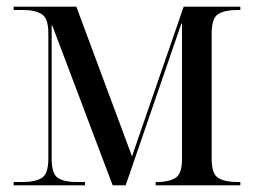

<svg xmlns="http://www.w3.org/2000/svg" viewBox="-20 -556 763 576"><path d="M21 0V-10H51Q85 -10 105 -22Q125 -34 125 -80V-456Q125 -502 104.5 -514Q84 -526 51 -526H21V-536H209L376 -87L531 -536H701V-526H691Q655 -526 635 -514Q615 -502 615 -456V-79Q615 -34 635 -22Q655 -10 691 -10H701V0H447V-10H452Q486 -10 506 -22Q526 -34 526 -79V-485H524L357 0H318L137 -479H135V-80Q135 -34 154 -22Q173 -10 208 -10H235V0Z"/></svg>

Font: Noto Serif Display SemiCondensed
Style: Regular
Weight: 400
Width: 4
Designer: Monotype Design Team
Foundry: Monotype Imaging Inc.
Version: Version 2.009